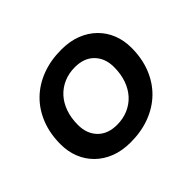

<svg xmlns="http://www.w3.org/2000/svg" viewBox="-115 -645 820 820"><g transform="rotate(-45 295.0 -235.0)"><path d="M260 10Q209 10 169 -5.5Q129 -21 100.5 -49Q72 -77 57 -114.5Q42 -152 42 -196Q42 -261 63 -313.5Q84 -366 122 -403Q160 -440 213 -460Q266 -480 330 -480Q381 -480 421 -464.5Q461 -449 489.5 -421Q518 -393 533 -355.5Q548 -318 548 -274Q548 -209 527 -156.5Q506 -104 468 -67Q430 -30 377 -10Q324 10 260 10ZM272 -84Q308 -84 338.5 -97Q369 -110 391 -134Q413 -158 425 -192Q437 -226 437 -268Q437 -321 405.5 -353.5Q374 -386 318 -386Q282 -386 251.5 -373Q221 -360 199 -336Q177 -312 165 -278Q153 -244 153 -202Q153 -149 184.5 -116.5Q216 -84 272 -84Z"/></g></svg>

Font: Celebes SemiBold
Style: Italic
Weight: 600
Italic angle: -10°
Designer: Anugrah Pasau
Foundry: Lafontype
Version: Version 1.000; ttfautohint (v1.8.4)